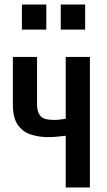

<svg xmlns="http://www.w3.org/2000/svg" viewBox="-20 -830 473 850"><path d="M271 0V-229Q252 -227 233 -225Q214 -223 194 -223Q151 -223 115 -235Q79 -247 58 -278.5Q37 -310 37 -367V-578H144V-366Q144 -335 158.5 -317Q173 -299 219 -299Q231 -299 244 -300.5Q257 -302 271 -304V-578H378V0ZM249 -699V-810H357V-699ZM77 -699V-810H185V-699Z"/></svg>

Font: Oswald
Style: Regular
Weight: 400
Designer: Vernon Adams
Foundry: Vernon Adams
Version: Version 4.103; ttfautohint (v1.8.3)